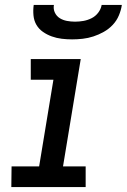

<svg xmlns="http://www.w3.org/2000/svg" viewBox="-20 -760 515 780"><path d="M26 0 27 -84H139L197 -436H105V-520H308L236 -84H328V0ZM273 -600Q252 -600 231 -602.5Q210 -605 190.5 -612Q171 -619 154.5 -630.5Q138 -642 128 -659Q118 -676 116 -697.5Q114 -719 117 -740H199Q196 -723 203 -708.5Q210 -694 223 -686Q236 -678 252 -675Q268 -672 285 -672Q302 -672 319 -675Q336 -678 352 -686Q368 -694 379 -708.5Q390 -723 393 -740H475Q472 -719 463 -697.5Q454 -676 438 -659Q422 -642 401.5 -630.5Q381 -619 359.5 -612Q338 -605 316 -602.5Q294 -600 273 -600Z"/></svg>

Font: Iosevka Custom Medium Oblique
Style: Regular
Weight: 500
Italic angle: -9°
Designer: Belleve Invis
Foundry: Belleve Invis
Version: Version 27.0.1